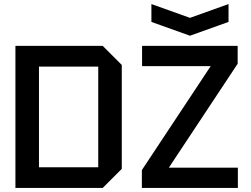

<svg xmlns="http://www.w3.org/2000/svg" viewBox="-20 -926 1236 946"><path d="M172 -102H464V-598H172ZM56 0V-700H486L580 -606V-94L486 0ZM679 0V-88L1018 -600H680V-700H1151V-612L812 -100H1152V0ZM1106 -906V-818L916 -750L726 -818V-906L916 -838Z"/></svg>

Font: Tektur Medium
Style: Regular
Weight: 500
Designer: Adam Jagosz
Foundry: Adam Jagosz
Version: Version 1.005;gftools[0.9.30]